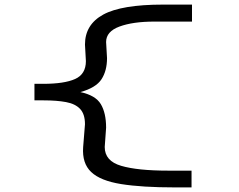

<svg xmlns="http://www.w3.org/2000/svg" viewBox="-20 -721 1040 836"><path d="M742 95Q598 95 507.5 80.5Q417 66 377 28Q337 -10 342 -80L350 -180Q350 -224 329 -246.5Q308 -269 267.5 -276.5Q227 -284 170 -284H130V-356H168Q260 -356 307 -377Q354 -398 354 -455L350 -527Q350 -614 429.5 -657.5Q509 -701 690 -701H816V-627H652Q559 -627 500.5 -605.5Q442 -584 442 -538L446 -468Q446 -413 422 -376Q398 -339 330 -320Q396 -306 419 -267.5Q442 -229 442 -165L436 -81Q436 -20 507.5 1Q579 22 712 22H814V95Z"/></svg>

Font: Inconsolata UltraExpanded Thin
Style: Regular
Weight: 100
Width: 9
Monospace: yes
Designer: Raph Levien, Cyreal, Brenton Simpson
Foundry: Raph Levien, Cyreal, Google
Version: Version 3.100; ttfautohint (v1.8.4.7-5d5b)